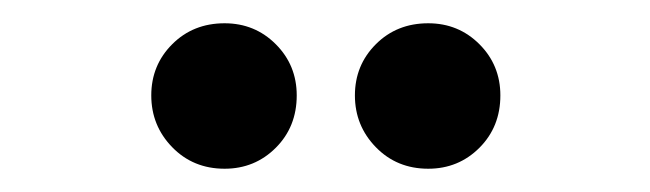

<svg xmlns="http://www.w3.org/2000/svg" viewBox="-20 -800 559 165"><path d="M173 -655Q199 -655 217 -673Q235 -691 235 -718Q235 -744 217 -762Q199 -780 173 -780Q146 -780 128 -762Q110 -744 110 -718Q110 -692 128 -673.5Q146 -655 173 -655ZM348 -655Q374 -655 392 -673Q410 -691 410 -718Q410 -744 392 -762Q374 -780 348 -780Q321 -780 303 -762Q285 -744 285 -718Q285 -692 303 -673.5Q321 -655 348 -655Z"/></svg>

Font: Plus Jakarta Sans Medium
Style: Regular
Weight: 500
Designer: Gumpita Rahayu
Foundry: Tokotype
Version: Version 2.004; ttfautohint (v1.8.3)